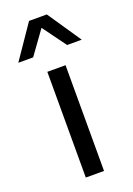

<svg xmlns="http://www.w3.org/2000/svg" viewBox="-158 -749 554 802"><g transform="rotate(-20 119.0 -348.0)"><path d="M79 0V-470H160V0ZM195 -547 119 -651 44 -547H-22L80 -696H159L260 -547Z"/></g></svg>

Font: Gantari
Style: Regular
Weight: 400
Designer: Anugrah Pasau
Foundry: Lafontype
Version: Version 1.000; ttfautohint (v1.8.4)